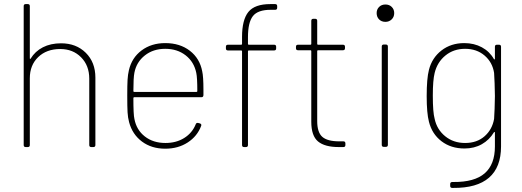

<svg xmlns="http://www.w3.org/2000/svg" viewBox="-20 -720 2558 940"><path d="M96 -10V-690Q96 -700 106 -700H116Q126 -700 126 -690V-435Q126 -432 127.5 -431.5Q129 -431 130 -433Q152 -469 190 -488.5Q228 -508 279 -508Q353 -508 400 -461.5Q447 -415 447 -340V-10Q447 0 437 0H427Q417 0 417 -10V-335Q417 -399 377 -439.5Q337 -480 275 -480Q208 -480 167 -440.5Q126 -401 126 -337V-10Q126 0 116 0H106Q96 0 96 -10Z M612 -122Q606 -144 604.5 -170.5Q603 -197 603 -252Q603 -303 604.5 -329Q606 -355 611 -376Q625 -437 673 -473Q721 -509 789 -509Q861 -509 909.5 -471.5Q958 -434 970 -371Q976 -345 976 -280V-255Q976 -244 966 -244H637Q633 -244 633 -240Q633 -158 638 -138Q648 -84 689 -52Q730 -20 790 -20Q843 -20 882 -44.5Q921 -69 938 -111Q941 -120 950 -118L958 -116Q968 -113 965 -104Q946 -53 899 -22.5Q852 8 789 8Q722 8 675 -27Q628 -62 612 -122ZM637 -270H942Q946 -270 946 -274Q946 -340 941 -363Q930 -417 889 -449Q848 -481 789 -481Q730 -481 689 -448.5Q648 -416 638 -364Q633 -339 633 -274Q633 -270 637 -270Z M1165 -10V-469Q1165 -473 1161 -473H1096Q1086 -473 1086 -483V-491Q1086 -501 1096 -501H1161Q1165 -501 1165 -505V-539Q1165 -623 1196 -661.5Q1227 -700 1304 -700H1327Q1337 -700 1337 -690V-682Q1337 -672 1327 -672H1305Q1242 -672 1218 -641Q1194 -610 1194 -538V-505Q1194 -501 1198 -501H1322Q1332 -501 1332 -491V-483Q1332 -473 1322 -473H1198Q1194 -473 1194 -469V-10Q1194 0 1184 0H1175Q1165 0 1165 -10Z M1504 -124V-470Q1504 -474 1500 -474H1439Q1429 -474 1429 -484V-491Q1429 -501 1439 -501H1500Q1504 -501 1504 -505V-618Q1504 -628 1514 -628H1523Q1533 -628 1533 -618V-505Q1533 -501 1537 -501H1659Q1669 -501 1669 -491V-484Q1669 -474 1659 -474H1537Q1533 -474 1533 -470V-127Q1533 -72 1558 -50Q1583 -28 1641 -28H1661Q1671 -28 1671 -18V-10Q1671 0 1661 0H1639Q1570 0 1537 -27.5Q1504 -55 1504 -124Z M1849 -11V-492Q1849 -502 1859 -502H1869Q1879 -502 1879 -492V-11Q1879 -1 1869 -1H1859Q1849 -1 1849 -11ZM1867 -698Q1886 -698 1898 -686Q1910 -674 1910 -656Q1910 -637 1897.5 -625Q1885 -613 1867 -613Q1848 -613 1836 -625Q1824 -637 1824 -656Q1824 -674 1836 -686Q1848 -698 1867 -698Z M2194 200Q2184 200 2184 190V181Q2184 171 2195 171H2200Q2303 172 2353 128.5Q2403 85 2403 -3V-70Q2403 -77 2398 -72Q2376 -35 2339 -14Q2302 7 2254 7Q2188 7 2141.5 -28.5Q2095 -64 2080 -124Q2069 -166 2069 -249Q2069 -336 2080 -378Q2095 -437 2141.5 -473Q2188 -509 2253 -509Q2301 -509 2339 -488.5Q2377 -468 2398 -431Q2403 -426 2403 -433V-491Q2403 -501 2413 -501H2423Q2433 -501 2433 -491V-3Q2433 99 2374 150Q2315 201 2199 200ZM2108 -138Q2119 -86 2159.5 -53Q2200 -20 2257 -20Q2315 -20 2352.5 -53Q2390 -86 2399 -138Q2400 -155 2401.5 -187.5Q2403 -220 2403 -250Q2403 -280 2401.5 -312.5Q2400 -345 2399 -363Q2391 -415 2352.5 -448Q2314 -481 2257 -481Q2201 -481 2161 -448.5Q2121 -416 2108 -363Q2099 -327 2099 -252Q2099 -170 2108 -138Z"/></svg>

Font: Barlow GEO Thin
Style: Regular
Weight: 100
Designer: Jeremy Tribby
Foundry: Tribby Type
Version: Version 1.408